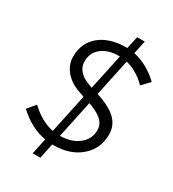

<svg xmlns="http://www.w3.org/2000/svg" viewBox="-199 -866 942 1048"><g transform="rotate(30 271.5 -342.0)"><path d="M175 75 196 -25Q148 -33 104.5 -56.5Q61 -80 21 -117L63 -167Q98 -134 134.5 -113.5Q171 -93 209 -86L261 -331L216 -347Q163 -368 132.5 -407Q102 -446 102 -493Q102 -580 163.5 -630.5Q225 -681 329 -681H335L352 -759H400L382 -676Q425 -667 466.5 -644Q508 -621 543 -587L497 -539Q469 -568 436 -587.5Q403 -607 369 -615L320 -383L356 -370Q422 -344 453.5 -308Q485 -272 485 -222Q485 -132 419.5 -76Q354 -20 250 -20H243L223 75ZM243 -408 275 -396 323 -621H319Q250 -621 209.5 -588.5Q169 -556 169 -502Q169 -471 188 -447Q207 -423 243 -408ZM327 -309 306 -317 256 -82Q328 -83 373 -118.5Q418 -154 418 -210Q418 -243 396 -266.5Q374 -290 327 -309Z"/></g></svg>

Font: Red Hat Text
Style: Italic
Weight: 400
Italic angle: -12°
Designer: Pentagram / MCKL
Foundry: Pentagram / MCKL
Version: Version 1.005; Red Hat Text Italic